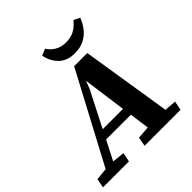

<svg xmlns="http://www.w3.org/2000/svg" viewBox="-263 -1025 1189 1189"><g transform="rotate(-45 331.5 -431.0)"><path d="M-38 0 -27 -60 53 -68 366 -657H481L575 -66L653 -60L641 0H326L337 -60L420 -66L402 -196H185L120 -69L201 -60L189 0ZM334 -489 215 -256H393L354 -541ZM425 -710Q360 -710 321.5 -747.5Q283 -785 272 -843L315 -861Q332 -833 362.5 -814.5Q393 -796 436 -796Q479 -796 509.5 -813.5Q540 -831 565 -862L605 -842Q592 -808 569.5 -778Q547 -748 512 -729Q477 -710 425 -710Z"/></g></svg>

Font: Source Serif 4 SmText
Style: Bold Italic
Weight: 700
Italic angle: -12°
Designer: Frank Grießhammer
Foundry: Adobe
Version: Version 4.005;hotconv 1.1.0;makeotfexe 2.6.0